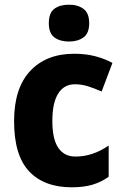

<svg xmlns="http://www.w3.org/2000/svg" viewBox="-20 -788 525 818"><path d="M286 10Q168 10 104 -58Q40 -126 40 -272Q40 -412 108.5 -485.5Q177 -559 296 -559Q345 -559 385.5 -548.5Q426 -538 459 -520L413 -398Q382 -412 354.5 -420.5Q327 -429 299 -429Q253 -429 228 -389.5Q203 -350 203 -273Q203 -195 228.5 -158Q254 -121 301 -121Q339 -121 374.5 -133Q410 -145 443 -168V-35Q411 -12 373.5 -1Q336 10 286 10ZM274 -768Q312 -768 336 -750Q360 -732 360 -689Q360 -646 335.5 -628.5Q311 -611 274 -611Q236 -611 212 -628.5Q188 -646 188 -689Q188 -733 211.5 -750.5Q235 -768 274 -768Z"/></svg>

Font: Noto Sans Devanagari UI SemiCondensed ExtraBold
Style: Regular
Weight: 800
Width: 4
Designer: Jelle Bosma - Monotype Design Team
Foundry: Monotype Imaging Inc.
Version: Version 2.004; ttfautohint (v1.8.4.7-5d5b)